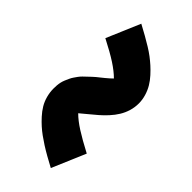

<svg xmlns="http://www.w3.org/2000/svg" viewBox="-28 -573 555 555"><g transform="rotate(-45 250.0 -295.5)"><path d="M322 -193Q306 -193 291 -197.5Q276 -202 263 -210Q250 -218 238 -229Q226 -240 216.5 -251Q207 -262 195.5 -276Q184 -290 178 -297Q163 -282 148 -258.5Q133 -235 113 -197L10 -241Q19 -258 27.5 -273Q36 -288 44 -300.5Q52 -313 60 -324Q68 -335 76.5 -344.5Q85 -354 96.5 -364.5Q108 -375 120.5 -382.5Q133 -390 148 -394Q163 -398 178 -398Q185 -398 191.5 -397.5Q198 -397 204.5 -395.5Q211 -394 217 -391.5Q223 -389 229.5 -386Q236 -383 241 -379.5Q246 -376 251 -372.5Q256 -369 261.5 -363.5Q267 -358 271.5 -353Q276 -348 280.5 -343.5Q285 -339 288.5 -334.5Q292 -330 296.5 -324.5Q301 -319 305 -314Q309 -309 314 -303.5Q319 -298 322 -295Q337 -310 352 -333Q367 -356 387 -395L490 -351Q481 -334 472.5 -319Q464 -304 456 -291Q448 -278 440 -267.5Q432 -257 423.5 -247.5Q415 -238 403.5 -227.5Q392 -217 379.5 -209.5Q367 -202 352 -197.5Q337 -193 322 -193Z"/></g></svg>

Font: Iosevka Slab Extrabold
Style: Regular
Weight: 800
Monospace: yes
Designer: Belleve Invis
Foundry: Belleve Invis
Version: Version 11.1.1; ttfautohint (v1.8.3)